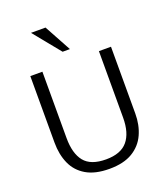

<svg xmlns="http://www.w3.org/2000/svg" viewBox="-171 -1084 1052 1211"><g transform="rotate(-20 355.0 -478.0)"><path d="M354 9.8Q258.3 9.8 198.5 -25.4Q138.7 -60.5 111.1 -122.6Q83.5 -184.6 83.5 -264.6V-710.9H164.6V-265.6Q164.6 -162.1 208 -107.9Q251.5 -53.7 354 -53.7Q453.1 -53.7 498.5 -107.9Q543.9 -162.1 543.9 -265.1V-710.9H625V-263.2Q625 -185.5 596.9 -123.8Q568.8 -62 509 -26.1Q449.2 9.8 354 9.8ZM327.6 -785.6 180.7 -965.8H278.3L376.5 -785.6Z"/></g></svg>

Font: Comme Light
Style: Regular
Weight: 300
Version: Version 1.000;gftools[0.9.27]